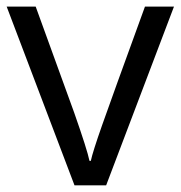

<svg xmlns="http://www.w3.org/2000/svg" viewBox="-20 -555 541 575"><path d="M203.1 0 0 -535.2H86.9L202.1 -217.8Q241.2 -106.4 248 -73.2H252Q257.3 -99.1 285.9 -180.4Q314.5 -261.7 414.1 -535.2H501L297.9 0Z"/></svg>

Font: f0_46866 
Style: Regular
Weight: 400
Foundry: Ascender Corporation
Version: Version 1.10